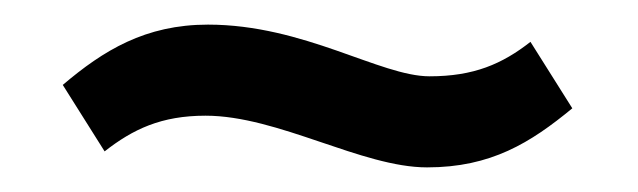

<svg xmlns="http://www.w3.org/2000/svg" viewBox="-20 -362 518 156"><path d="M31 -293 65 -239C88 -257 111 -268 147 -268C206 -268 274 -226 327 -226C379 -226 411 -246 445 -274L411 -328C388 -310 365 -300 329 -300C289 -300 227 -342 149 -342C98 -342 64 -321 31 -293Z"/></svg>

Font: Charger Pro
Style: Nar
Weight: 400
Designer: Jasper
Foundry: Cannot Into Space Fonts
Version: Version 1.09